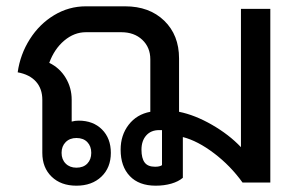

<svg xmlns="http://www.w3.org/2000/svg" viewBox="-20 -578 950 608"><path d="M836 -550V0H748Q710 -53 658 -92.5Q606 -132 559 -144V-15Q545 -3 522.5 3.5Q500 10 473 10Q420 10 391 -20.5Q362 -51 362 -104Q362 -150 387.5 -183Q413 -216 456 -224V-390Q456 -428 430.5 -452Q405 -476 364 -476H252Q215 -476 183.5 -449.5Q152 -423 136 -379Q169 -363 188 -331.5Q207 -300 207 -262V-193Q218 -196 229 -196Q275 -196 303 -168Q331 -140 331 -94Q331 -47 301 -18.5Q271 10 222 10Q173 10 143.5 -18.5Q114 -47 114 -94V-262Q114 -297 94 -319.5Q74 -342 36 -349Q44 -406 74.5 -454Q105 -502 151.5 -530Q198 -558 252 -558H376Q453 -558 500 -512.5Q547 -467 547 -393V-224Q597 -214 651 -183Q705 -152 743 -112V-550ZM493 -166H484Q458 -166 443 -149Q428 -132 428 -104Q428 -77 438 -63.5Q448 -50 471 -50Q486 -50 493 -55ZM175 -94Q175 -73 188 -60Q201 -47 222 -47Q244 -47 256.5 -60Q269 -73 269 -94Q269 -115 256.5 -128Q244 -141 222 -141Q201 -141 188 -128Q175 -115 175 -94Z"/></svg>

Font: Bai Jamjuree Medium
Style: Regular
Weight: 500
Version: Version 1.000; ttfautohint (v1.6)